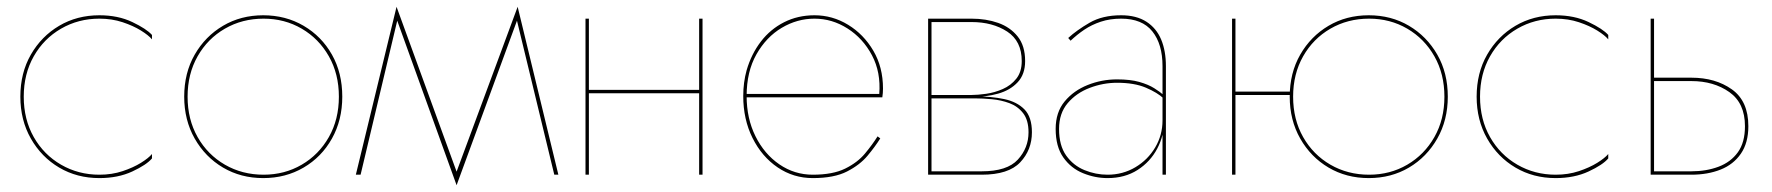

<svg xmlns="http://www.w3.org/2000/svg" viewBox="-20 -515 5224 566"><path d="M50 -230Q50 -297 79.5 -349Q109 -401 160 -430.5Q211 -460 273 -460Q310 -460 341.5 -449.5Q373 -439 395.5 -425Q418 -411 428 -399V-412Q412 -430 370 -450Q328 -470 273 -470Q207 -470 154.5 -439Q102 -408 71 -354Q40 -300 40 -230Q40 -161 71 -106.5Q102 -52 154.5 -21Q207 10 273 10Q328 10 370 -9.5Q412 -29 428 -48V-61Q418 -49 395.5 -35Q373 -21 341.5 -10.5Q310 0 273 0Q211 0 160 -29.5Q109 -59 79.5 -111Q50 -163 50 -230Z M523 -230Q523 -161 554 -106.5Q585 -52 637.5 -21Q690 10 756 10Q822 10 875 -21Q928 -52 958.5 -106.5Q989 -161 989 -230Q989 -300 958.5 -354Q928 -408 875 -439Q822 -470 756 -470Q690 -470 637.5 -439Q585 -408 554 -354Q523 -300 523 -230ZM533 -230Q533 -297 562.5 -349Q592 -401 643 -430.5Q694 -460 757 -460Q819 -460 869.5 -430.5Q920 -401 949.5 -349Q979 -297 979 -230Q979 -163 949.5 -111Q920 -59 869.5 -29.5Q819 0 757 0Q694 0 643 -29.5Q592 -59 562.5 -111Q533 -163 533 -230Z M1614 0H1626L1506 -495L1504 -454ZM1326 -9V31L1504 -454L1506 -495ZM1326 31V-9L1149 -495L1151 -454ZM1029 0H1043L1151 -454L1149 -495Z M1713 -240H2043V-250H1713ZM2041 -460V0H2051V-460ZM1706 -460V0H1716V-460Z M2178 -228H2581Q2582 -234 2582.5 -241Q2583 -248 2583 -254Q2583 -317 2554.5 -365.5Q2526 -414 2480 -442Q2434 -470 2381 -470Q2332 -470 2291.5 -449.5Q2251 -429 2223 -392.5Q2195 -356 2181 -308Q2176 -290 2173.5 -271Q2171 -252 2171 -232Q2171 -163 2198.5 -108Q2226 -53 2272.5 -21.5Q2319 10 2376 10Q2439 10 2477 -9.5Q2515 -29 2537.5 -56Q2560 -83 2575 -107L2567 -113Q2552 -89 2530 -62.5Q2508 -36 2471.5 -18Q2435 0 2376 0Q2322 0 2277.5 -30.5Q2233 -61 2207 -113.5Q2181 -166 2181 -232Q2181 -304 2210 -355Q2239 -406 2284.5 -433Q2330 -460 2381 -460Q2433 -460 2478.5 -431Q2524 -402 2550.5 -352Q2577 -302 2572 -238H2178Z M2721 -231V-225H2854Q2877 -225 2904 -222.5Q2931 -220 2955.5 -211Q2980 -202 2996 -181.5Q3012 -161 3012 -125Q3012 -79 2980.5 -44.5Q2949 -10 2874 -10H2721V0H2874Q2953 0 2987.5 -36.5Q3022 -73 3022 -125Q3022 -170 3000 -192.5Q2978 -215 2940 -223Q2902 -231 2854 -231ZM2721 -229H2844Q2887 -229 2922.5 -239Q2958 -249 2980 -272.5Q3002 -296 3002 -335Q3002 -380 2980 -407.5Q2958 -435 2922.5 -447.5Q2887 -460 2844 -460H2721V-450H2844Q2906 -450 2949 -422Q2992 -394 2992 -335Q2992 -303 2976 -283Q2960 -263 2936 -252.5Q2912 -242 2887 -238.5Q2862 -235 2844 -235H2721ZM2716 -460V0H2726V-460Z M3102 -135Q3102 -181 3127.5 -211Q3153 -241 3192.5 -256Q3232 -271 3273 -271Q3324 -271 3358 -256.5Q3392 -242 3410 -225V-235Q3400 -244 3382.5 -255Q3365 -266 3338.5 -273.5Q3312 -281 3273 -281Q3228 -281 3186.5 -264.5Q3145 -248 3118.5 -216Q3092 -184 3092 -135Q3092 -83 3114.5 -51Q3137 -19 3172.5 -4.5Q3208 10 3245 10Q3296 10 3333.5 -14Q3371 -38 3391.5 -77Q3412 -116 3412 -160H3407Q3407 -117 3385.5 -80.5Q3364 -44 3327 -22Q3290 0 3245 0Q3210 0 3177 -13.5Q3144 -27 3123 -56.5Q3102 -86 3102 -135ZM3136 -395Q3155 -413 3176.5 -427.5Q3198 -442 3225 -451Q3252 -460 3285 -460Q3347 -460 3377 -422.5Q3407 -385 3407 -320V0H3417V-320Q3417 -365 3403 -398.5Q3389 -432 3359.5 -451Q3330 -470 3285 -470Q3230 -470 3192 -448Q3154 -426 3129 -403Z M3619 -235H3789V-245H3619ZM3612 -460V0H3622V-460ZM3782 -230Q3782 -161 3813 -106.5Q3844 -52 3896.5 -21Q3949 10 4015 10Q4081 10 4133.5 -21Q4186 -52 4217 -106.5Q4248 -161 4248 -230Q4248 -300 4217 -354Q4186 -408 4133.5 -439Q4081 -470 4015 -470Q3949 -470 3896.5 -439Q3844 -408 3813 -354Q3782 -300 3782 -230ZM3792 -230Q3792 -297 3821.5 -349Q3851 -401 3902 -430.5Q3953 -460 4016 -460Q4078 -460 4128.5 -430.5Q4179 -401 4208.5 -349Q4238 -297 4238 -230Q4238 -163 4208.5 -111Q4179 -59 4128.5 -29.5Q4078 0 4016 0Q3953 0 3902 -29.5Q3851 -59 3821.5 -111Q3792 -163 3792 -230Z M4343 -230Q4343 -297 4372.5 -349Q4402 -401 4453 -430.5Q4504 -460 4566 -460Q4603 -460 4634.5 -449.5Q4666 -439 4688.5 -425Q4711 -411 4721 -399V-412Q4705 -430 4663 -450Q4621 -470 4566 -470Q4500 -470 4447.5 -439Q4395 -408 4364 -354Q4333 -300 4333 -230Q4333 -161 4364 -106.5Q4395 -52 4447.5 -21Q4500 10 4566 10Q4621 10 4663 -9.5Q4705 -29 4721 -48V-61Q4711 -49 4688.5 -35Q4666 -21 4634.5 -10.5Q4603 0 4566 0Q4504 0 4453 -29.5Q4402 -59 4372.5 -111Q4343 -163 4343 -230Z M4846 -460V0H4856V-460ZM4848 -276H4966Q5032 -276 5078 -243.5Q5124 -211 5124 -143Q5124 -95 5103 -66Q5082 -37 5046 -23.5Q5010 -10 4966 -10H4848V0H4966Q5014 0 5052 -15Q5090 -30 5112 -62Q5134 -94 5134 -143Q5134 -217 5085.5 -251.5Q5037 -286 4966 -286H4848Z"/></svg>

Font: Jost Thin
Style: Regular
Weight: 250
Version: Version 3.710